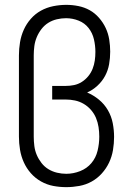

<svg xmlns="http://www.w3.org/2000/svg" viewBox="-20 -763 540 791"><path d="M253 8Q226 8 199.5 3Q173 -2 149 -15.5Q125 -29 107 -49.5Q89 -70 78 -94.5Q67 -119 62.5 -146Q58 -173 58 -200V-535Q58 -562 62.5 -589Q67 -616 78 -640.5Q89 -665 107 -685.5Q125 -706 148.5 -719Q172 -732 199 -737.5Q226 -743 253 -743Q278 -743 303 -738Q328 -733 349.5 -721Q371 -709 388 -689.5Q405 -670 415.5 -647.5Q426 -625 430 -600Q434 -575 434 -550Q434 -524 429.5 -498.5Q425 -473 413 -450.5Q401 -428 381.5 -410Q362 -392 339 -382Q365 -371 387.5 -352.5Q410 -334 424.5 -309Q439 -284 444.5 -255.5Q450 -227 450 -199Q450 -172 445.5 -145Q441 -118 429.5 -93.5Q418 -69 399.5 -48.5Q381 -28 357.5 -15Q334 -2 307 3Q280 8 253 8ZM253 -47Q282 -47 310 -58Q338 -69 356.5 -91Q375 -113 382 -142Q389 -171 389 -200Q389 -220 386 -239.5Q383 -259 375.5 -277Q368 -295 355 -310Q342 -325 325 -335Q308 -345 289 -349Q270 -353 250 -353H195V-409H250Q268 -409 285 -412.5Q302 -416 317 -425.5Q332 -435 343.5 -449Q355 -463 361.5 -479.5Q368 -496 370.5 -513.5Q373 -531 373 -549Q373 -575 367 -601Q361 -627 345 -647.5Q329 -668 304 -678Q279 -688 252 -688Q233 -688 214 -683.5Q195 -679 179 -669Q163 -659 151 -643.5Q139 -628 131.5 -610Q124 -592 121.5 -573Q119 -554 119 -535V-200Q119 -181 121.5 -161.5Q124 -142 131.5 -124.5Q139 -107 151 -91.5Q163 -76 179.5 -66Q196 -56 215 -51.5Q234 -47 253 -47Q253 -47 253 -47Q253 -47 253 -47Z"/></svg>

Font: Iosevka Term Light
Style: Regular
Weight: 300
Monospace: yes
Designer: Belleve Invis
Foundry: Belleve Invis
Version: Version 9.0.1; ttfautohint (v1.8.3)